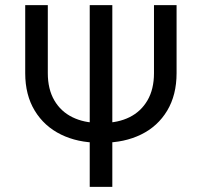

<svg xmlns="http://www.w3.org/2000/svg" viewBox="-20 -727 785 747"><path d="M667 -707V-442.4Q667 -357.4 630.4 -296.4Q593.8 -235.4 528.8 -203.6Q463.9 -171.9 380.9 -171.9H364.3Q282.2 -171.9 217.3 -203.6Q152.3 -235.4 115.2 -296.4Q78.1 -357.4 78.1 -442.4V-707H166V-442.4Q166 -379.9 191.4 -336.4Q216.8 -293 261.7 -271Q306.6 -249 364.3 -249H380.9Q439.5 -249 483.9 -271Q528.3 -293 553.7 -336.4Q579.1 -379.9 579.1 -442.4V-707ZM417 0H329.1V-707H417Z"/></svg>

Font: Pretendard Std Variable
Style: Regular
Weight: 400
Designer: Base glyphs from Inter by Rasmus Andersson; Hangeul glyphs from Noto Sans CJK(Source Han Sans) by Jang Soo-young and Kan
Foundry: Kil Hyung-jin
Version: Version 1.309;Glyphs 3.2 (3225)